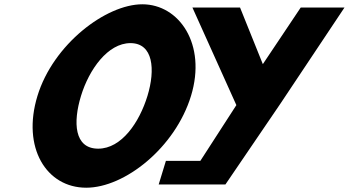

<svg xmlns="http://www.w3.org/2000/svg" viewBox="-20 -860 1626 895"><path d="M876.9 -825 1081.8 -370 913.8 -110H753.3L719.7 0H842.7H1030.7L1286.6 -376L1585.9 -825H1381.9L1205.2 -561L1098.9 -825ZM154.6 -413C80.9 -172 195.8 15 382 15C561.6 15 796.7 -172 870.4 -413C944.1 -654 815 -840 643.4 -840C474.2 -840 228.3 -654 154.6 -413ZM357.6 -413C395.2 -536 482.4 -659 588.1 -659C694.5 -659 705 -536 667.4 -413C629.8 -290 547 -167 437.7 -167C325.4 -167 320 -290 357.6 -413Z"/></svg>

Font: Hussar
Style: BdSuprConOblThree
Weight: 700
Foundry: Cannot Into Space Fonts
Version: Version 2.00